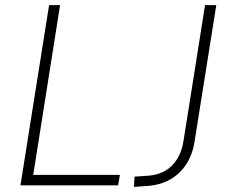

<svg xmlns="http://www.w3.org/2000/svg" viewBox="-20 -725 890 751"><path d="M60 0 172 -705H215L110 -41H449L442 0ZM504 6 506 -34 563 -38Q599 -41 627 -57.5Q655 -74 673.5 -104Q692 -134 698 -175L782 -705H826L741 -171Q733 -120 708.5 -82.5Q684 -45 646.5 -23.5Q609 -2 561 2Z"/></svg>

Font: Nunito Sans 10pt SemiCondensed ExtraLight
Style: Italic
Weight: 250
Width: 4
Italic angle: -9°
Designer: Vernon Adams
Foundry: Vernon Adams
Version: Version 3.101;gftools[0.9.27]